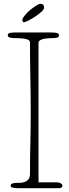

<svg xmlns="http://www.w3.org/2000/svg" viewBox="-20 -992 365 1012"><path d="M212 -950Q212 -942 198 -929.5Q184 -917 166 -905Q148 -893 130.5 -884Q113 -875 106 -875Q98 -875 98 -886Q98 -895 110 -910Q122 -925 138 -938.5Q154 -952 170 -962Q186 -972 193 -972Q201 -972 206.5 -968Q212 -964 212 -950ZM183 -31H279Q290 -31 299.5 -26Q309 -21 309 -13Q309 0 289 0H77Q63 0 49.5 -2.5Q36 -5 36 -13Q36 -22 46 -25Q56 -28 65 -28Q75 -28 87.5 -28.5Q100 -29 111.5 -33.5Q123 -38 130.5 -47.5Q138 -57 138 -74Q138 -156 140 -234.5Q142 -313 142 -401Q142 -489 140 -584.5Q138 -680 138 -768Q138 -777 129.5 -781.5Q121 -786 108.5 -788Q96 -790 82 -790.5Q68 -791 58 -791Q47 -791 34 -793.5Q21 -796 21 -806Q21 -817 35 -819Q49 -821 58 -821H240Q272 -821 281.5 -817.5Q291 -814 291 -806Q291 -795 278.5 -793Q266 -791 254 -791Q249 -791 237.5 -790.5Q226 -790 214 -788Q202 -786 192.5 -780.5Q183 -775 183 -766Z"/></svg>

Font: Life Savers
Style: Regular
Weight: 400
Version: Version 2.001; ttfautohint (v0.93) -l 8 -r 50 -G 200 -x 14 -